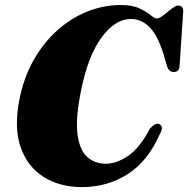

<svg xmlns="http://www.w3.org/2000/svg" viewBox="-20 -733 749 764"><path d="M613.5 -239.5Q620.5 -237 623.5 -227.5Q626.5 -218 615.5 -198.5Q568.5 -91 487.5 -39.8Q406.5 11.5 307 11.5Q218 11.5 153.8 -28.8Q89.5 -69 62.2 -147.2Q35 -225.5 57.5 -338Q74 -422.5 112.5 -491.5Q151 -560.5 205.5 -610Q260 -659.5 325.2 -686.2Q390.5 -713 460.5 -713Q507 -713 535.2 -699.5Q563.5 -686 579.2 -672.8Q595 -659.5 604 -659.5Q613.5 -659.5 630 -672.2Q646.5 -685 662.8 -698Q679 -711 688 -711Q709.5 -711 709 -688L694.5 -470Q693 -446.5 671 -446.5Q652 -446.5 645 -469L637 -496Q612.5 -584.5 578.8 -621Q545 -657.5 501 -657.5Q438 -657.5 383.8 -583.5Q329.5 -509.5 302 -370Q280 -261 288.5 -198Q297 -135 327.2 -108.2Q357.5 -81.5 401 -81.5Q443.5 -81.5 489.8 -112.8Q536 -144 576.5 -221Q598.5 -245.5 613.5 -239.5Z"/></svg>

Font: Fraunces 72pt S000 Black
Style: Italic
Weight: 900
Italic angle: -16°
Version: Version 1.000; ttfautohint (v1.8.3)